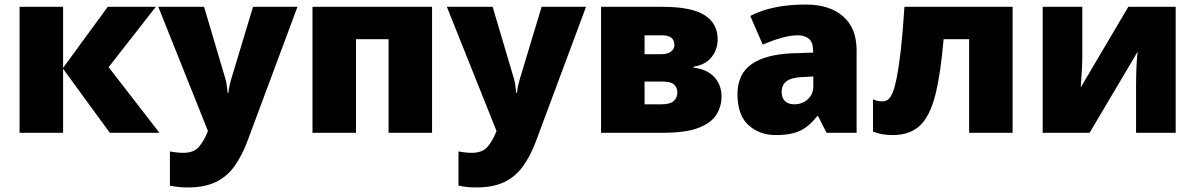

<svg xmlns="http://www.w3.org/2000/svg" viewBox="-20 -583 5248 843"><path d="M453 -553H664L457 -288L680 0H462L257 -281V0H66V-553H257V-285Z M675 -553H876L970 -236Q973 -226 975.5 -209Q978 -192 979 -176H983Q985 -196 988.5 -210.5Q992 -225 995 -235L1091 -553H1286L1067 35Q1042 102 1008.5 148Q975 194 926 217Q877 240 804 240Q778 240 759 237.5Q740 235 726 232V82Q737 84 752.5 86Q768 88 785 88Q832 88 854.5 60.5Q877 33 891 -3L893 -8Z M1877 -553V0H1686V-411H1543V0H1352V-553Z M1942 -553H2143L2237 -236Q2240 -226 2242.5 -209Q2245 -192 2246 -176H2250Q2252 -196 2255.5 -210.5Q2259 -225 2262 -235L2358 -553H2553L2334 35Q2309 102 2275.5 148Q2242 194 2193 217Q2144 240 2071 240Q2045 240 2026 237.5Q2007 235 1993 232V82Q2004 84 2019.5 86Q2035 88 2052 88Q2099 88 2121.5 60.5Q2144 33 2158 -3L2160 -8Z M3131 -410Q3131 -367 3105 -333Q3079 -299 3025 -290V-286Q3084 -279 3116 -245Q3148 -211 3148 -158Q3148 -117 3126 -80.5Q3104 -44 3048 -22Q2992 0 2890 0H2619V-553H2891Q3016 -553 3073.5 -516.5Q3131 -480 3131 -410ZM2941 -385Q2941 -428 2888 -428H2810V-345H2881Q2911 -345 2926 -356.5Q2941 -368 2941 -385ZM2954 -177Q2954 -198 2940 -211.5Q2926 -225 2886 -225H2810V-125H2884Q2922 -125 2938 -139.5Q2954 -154 2954 -177Z M3518 -563Q3623 -563 3682 -511Q3741 -459 3741 -363V0H3609L3572 -73H3568Q3545 -44 3520.5 -25.5Q3496 -7 3464 1.5Q3432 10 3386 10Q3314 10 3266 -34Q3218 -78 3218 -169Q3218 -258 3279.5 -301Q3341 -344 3458 -349L3550 -352V-360Q3550 -397 3532 -412.5Q3514 -428 3483 -428Q3450 -428 3410 -416.5Q3370 -405 3329 -387L3274 -513Q3322 -538 3382.5 -550.5Q3443 -563 3518 -563ZM3507 -245Q3455 -243 3433.5 -226.5Q3412 -210 3412 -180Q3412 -152 3427 -138.5Q3442 -125 3467 -125Q3502 -125 3526.5 -147Q3551 -169 3551 -204V-247Z M4426 0H4235V-411H4123Q4110 -258 4086.5 -165.5Q4063 -73 4019 -31.5Q3975 10 3899 10Q3850 10 3813 -5V-147Q3823 -142 3833 -140Q3843 -138 3856 -138Q3868 -138 3879 -146Q3890 -154 3899.5 -177Q3909 -200 3918 -246Q3927 -292 3935.5 -366.5Q3944 -441 3951 -553H4426Z M4732 -338Q4732 -304 4729.5 -266.5Q4727 -229 4725 -199L4934 -553H5142V0H4968V-200Q4968 -239 4969.5 -281.5Q4971 -324 4975 -356L4764 0H4558V-553H4732Z"/></svg>

Font: Noto Sans Black
Style: Regular
Weight: 900
Designer: Monotype Design Team
Foundry: Monotype Imaging Inc.
Version: Version 2.007